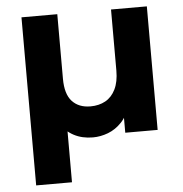

<svg xmlns="http://www.w3.org/2000/svg" viewBox="-52 -588 795 833"><g transform="rotate(-5 345.0 -172.0)"><path d="M72 194V-538H228V-257Q228 -190 257 -158.5Q286 -127 337 -127Q374 -127 402 -142.5Q430 -158 446 -190.5Q462 -223 462 -272V-538H618V0H477V-146L500 -120Q488 -73 461.5 -45Q435 -17 402 -4.5Q369 8 336 8Q289 8 253 -11Q217 -30 195 -65L228 -114V194Z"/></g></svg>

Font: MOST Montserrat
Style: Bold
Weight: 700
Designer: Julieta Ulanovsky
Foundry: Julieta Ulanovsky
Version: Version 8.000;March 11, 2024;FontCreator 15.0.0.2926 64-bit